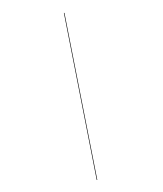

<svg xmlns="http://www.w3.org/2000/svg" viewBox="-205 -806 829 977"><g transform="rotate(-30 210.0 -318.0)"><path d="M343.3 -729 345.7 -727.1 65.4 92.8 63 90.8Z"/></g></svg>

Font: Vazirmatn UI NL Medium
Style: Regular
Weight: 500
Designer: Saber Rastikerdar
Foundry: Saber Rastikerdar
Version: Version 33.003